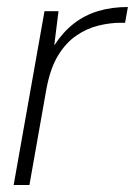

<svg xmlns="http://www.w3.org/2000/svg" viewBox="-20 -528 385 548"><path d="M19 0 107 -496H147L135 -400H136Q160 -437 191 -461Q222 -485 260.5 -496.5Q299 -508 345 -508L337 -463H324Q294 -463 261 -455Q228 -447 198 -426.5Q168 -406 146 -370Q124 -334 113 -277L64 0Z"/></svg>

Font: DM Sans 28pt ExtraLight
Style: Italic
Weight: 250
Italic angle: -10°
Version: Version 4.004;gftools[0.9.30]